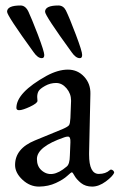

<svg xmlns="http://www.w3.org/2000/svg" viewBox="-20 -669 439 703"><path d="M145 -626Q145 -648.9 193.8 -648.9Q211.9 -648.9 221.2 -630.9Q234.4 -604 257.8 -542Q281.2 -480 280.8 -467.8Q280.8 -455.6 272 -456.1Q257.3 -456.1 242.2 -478Q145 -611.8 145 -626ZM5.9 -626Q5.9 -648.9 55.2 -648.9Q73.2 -648.9 84 -626.5Q94.7 -604 118.7 -542Q142.1 -480 142.1 -467.8Q142.1 -455.6 132.8 -456.1Q118.2 -456.1 103 -478Q5.9 -611.8 5.9 -626ZM40 -273.9Q40 -330.1 150.9 -391.6Q192.9 -414.1 228.5 -414.1Q264.2 -414.1 288.1 -388.2Q312 -362.3 311 -325.2L306.2 -108.9V-103Q306.2 -32.2 341.8 -32.2Q366.7 -32.2 381.8 -45.9Q385.7 -49.8 391.6 -46.4Q397.5 -43 397.9 -37.1V-36.1Q392.1 -22.9 367.2 -4.4Q341.8 14.2 317.4 14.2Q293 14.2 276.4 1Q259.8 -12.7 252.9 -25.4Q246.1 -38.1 243.2 -38.1Q240.2 -38.1 226.1 -24.9Q211.9 -11.7 184.6 1Q157.2 13.7 123.5 14.2Q89.8 14.6 62.5 -10.7Q35.2 -36.1 35.2 -64.9Q35.2 -125 107.9 -154.8L210 -196.8Q229 -205.1 232.9 -210.9Q236.8 -216.8 237.8 -236.8L240.2 -298.8V-300.8Q240.2 -326.2 223.6 -345.7Q207 -365.2 185.5 -365.2Q164.1 -365.2 145 -354.5Q126 -343.8 121.1 -335Q116.2 -326.2 116.2 -314L117.2 -299.8Q117.2 -291 88.9 -277.8Q40 -255.4 40 -273.9ZM115.2 -86.9Q115.2 -61 130.9 -46.4Q168.5 -11.7 224.1 -59.1Q235.4 -67.9 235.8 -99.1L237.8 -147.9Q238.8 -168.9 229 -168.9Q222.2 -168.9 214.8 -166Q115.2 -131.8 115.2 -86.9Z"/></svg>

Font: EBGaramond
Style: Regular
Weight: 400
Version: Version 000.012g